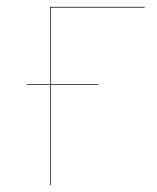

<svg xmlns="http://www.w3.org/2000/svg" viewBox="-20 -537 455 557"><path d="M127 -515V-293H266V-291H127V0H125V-291H58V-293H125V-517H400L399 -515Z"/></svg>

Font: FiraGO Two
Style: Regular
Weight: 100
Designer: bBox Type
Foundry: bBox Type GmbH
Version: Version 1.001